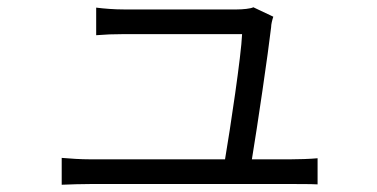

<svg xmlns="http://www.w3.org/2000/svg" viewBox="-20 -522 1040 529"><path d="M150 -87V-13C178 -14 201 -15 230 -15C280 -15 725 -15 782 -15C803 -15 837 -15 855 -14V-86C835 -84 801 -83 779 -83H674C689 -173 719 -377 727 -447C727 -455 730 -467 733 -476L678 -502C671 -498 648 -496 633 -496C576 -496 357 -496 321 -496C296 -496 268 -498 245 -501V-425C269 -427 293 -428 322 -428C349 -428 583 -428 647 -428C645 -371 614 -165 600 -83H230C201 -83 174 -85 150 -87Z"/></svg>

Font: Noto Sans CJK SC DemiLight
Style: Regular
Weight: 350
Designer: Ryoko NISHIZUKA 西塚涼子 (kana, bopomofo & ideographs); Paul D. Hunt (Latin, Greek & Cyrillic); Sandoll Communications 산돌커뮤니
Foundry: Adobe
Version: Version 2.004;hotconv 1.0.118;makeotfexe 2.5.65603